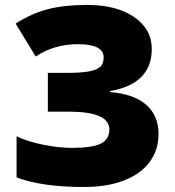

<svg xmlns="http://www.w3.org/2000/svg" viewBox="-20 -744 706 774"><path d="M591.8 -546.9Q591.8 -405.8 423.8 -377V-373Q520.5 -364.7 569.8 -321.3Q619.1 -277.8 619.1 -204.1Q619.1 -139.6 583.3 -91.1Q547.4 -42.5 479.5 -16.4Q411.6 9.8 318.8 9.8Q148.4 9.8 46.9 -28.8V-194.8Q88.4 -173.8 152.6 -160.9Q216.8 -147.9 269 -147.9Q351.6 -147.9 386.2 -165Q420.9 -182.1 420.9 -222.2Q420.9 -293.9 256.8 -293.9H172.9V-450.2H248Q304.7 -450.2 336.7 -455.8Q368.7 -461.4 383.3 -474.1Q397.9 -486.8 397.9 -512.2Q397.9 -565.9 294.9 -565.9Q197.8 -565.9 124 -516.1L43 -648.9Q106.9 -689.9 172.9 -707Q238.8 -724.1 332 -724.1Q449.7 -724.1 520.8 -675.3Q591.8 -626.5 591.8 -546.9Z"/></svg>

Font: Open Sans ExtBd
Style: Bold
Weight: 800
Foundry: Ascender Corporation
Version: Version 1.10